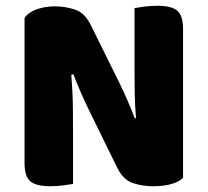

<svg xmlns="http://www.w3.org/2000/svg" viewBox="-20 -637 719 665"><path d="M614 -21Q600 -7 573.5 0.5Q547 8 510 8Q473 8 440 -3Q407 -14 386 -56L287 -258Q272 -289 260 -316.5Q248 -344 234 -380L227 -378Q232 -315 232.5 -261.5Q233 -208 233 -159V0Q222 2 200 5Q178 8 155 8Q104 8 84.5 -9.5Q65 -27 65 -72V-575Q79 -595 108 -605Q137 -615 170 -615Q207 -615 240.5 -603.5Q274 -592 294 -551L394 -349Q409 -318 421 -290.5Q433 -263 447 -227L451 -228Q447 -276 446.5 -318.5Q446 -361 446 -400V-609Q457 -611 479 -614Q501 -617 524 -617Q575 -617 594.5 -599.5Q614 -582 614 -537V-21Z"/></svg>

Font: Baloo Bhai 2 ExtraBold
Style: Regular
Weight: 800
Designer: Supriya Tembe, Noopur Datye and Ek Type
Foundry: Ek Type
Version: Version 1.640;PS 1.000;hotconv 16.6.51;makeotf.lib2.5.65220;